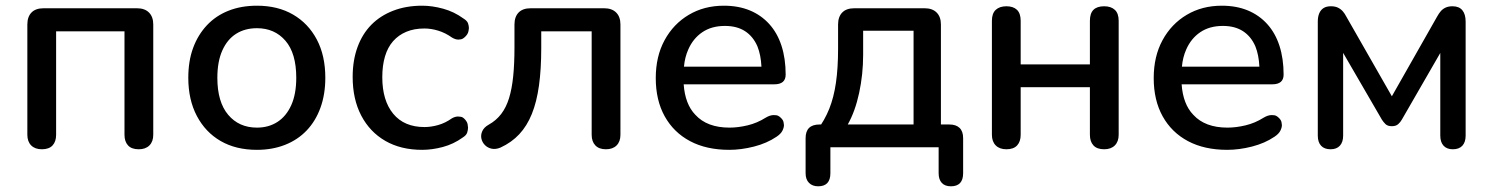

<svg xmlns="http://www.w3.org/2000/svg" viewBox="-20 -517 5241 674"><path d="M127 7Q103 7 89.5 -6.5Q76 -20 76 -44V-431Q76 -458 90.5 -473Q105 -488 133 -488H461Q488 -488 503 -473Q518 -458 518 -431V-44Q518 -20 504.5 -6.5Q491 7 467 7Q442 7 429.5 -6.5Q417 -20 417 -44V-407H177V-44Q177 -20 164.5 -6.5Q152 7 127 7Z M882 9Q808 9 754.5 -22Q701 -53 671 -110Q641 -167 641 -244Q641 -303 658 -349Q675 -395 706.5 -428.5Q738 -462 782.5 -479.5Q827 -497 882 -497Q955 -497 1008.5 -466Q1062 -435 1092 -378.5Q1122 -322 1122 -244Q1122 -186 1105 -139Q1088 -92 1056.5 -59Q1025 -26 980.5 -8.5Q936 9 882 9ZM882 -69Q923 -69 954 -89Q985 -109 1002.5 -148Q1020 -187 1020 -244Q1020 -330 982 -374Q944 -418 882 -418Q840 -418 809 -398.5Q778 -379 760.5 -340Q743 -301 743 -244Q743 -159 781 -114Q819 -69 882 -69Z M1462 9Q1387 9 1332.5 -22.5Q1278 -54 1248 -111.5Q1218 -169 1218 -247Q1218 -305 1235 -351.5Q1252 -398 1283.5 -430Q1315 -462 1360.5 -479.5Q1406 -497 1462 -497Q1497 -497 1535.5 -486.5Q1574 -476 1607 -452Q1620 -444 1623 -435Q1626 -426 1626 -419Q1626 -414 1624 -405.5Q1622 -397 1613.5 -388.5Q1605 -380 1598 -379Q1591 -378 1589 -378Q1579 -378 1567 -385Q1543 -402 1518 -409.5Q1493 -417 1470 -417Q1434 -417 1406.5 -405.5Q1379 -394 1360 -372.5Q1341 -351 1331.5 -319Q1322 -287 1322 -246Q1322 -164 1360.5 -117.5Q1399 -71 1470 -71Q1493 -71 1518 -78Q1543 -85 1567 -102Q1578 -108 1588 -108Q1591 -108 1598 -107Q1605 -106 1612.5 -97.5Q1620 -89 1621.5 -81Q1623 -73 1623 -69Q1623 -61 1620 -51.5Q1617 -42 1604 -34Q1572 -11 1534.5 -1Q1497 9 1462 9Z M2107 7Q2083 7 2070 -6.5Q2057 -20 2057 -44V-407H1880V-348Q1880 -274 1872 -216.5Q1864 -159 1847 -117Q1830 -75 1803 -46Q1776 -17 1737 1Q1720 8 1706 5Q1692 2 1682.5 -7.5Q1673 -17 1670 -30Q1667 -43 1673 -56.5Q1679 -70 1695 -79Q1722 -94 1739.5 -117Q1757 -140 1767 -172.5Q1777 -205 1781.5 -249Q1786 -293 1786 -351V-431Q1786 -458 1800.5 -473Q1815 -488 1843 -488H2101Q2128 -488 2143 -473Q2158 -458 2158 -431V-44Q2158 -20 2144.5 -6.5Q2131 7 2107 7Z M2540 9Q2460 9 2402.5 -21.5Q2345 -52 2313.5 -108.5Q2282 -165 2282 -243Q2282 -319 2313 -376Q2344 -433 2398 -465Q2452 -497 2521 -497Q2572 -497 2612 -480.5Q2652 -464 2680.5 -432.5Q2709 -401 2723.5 -356Q2738 -311 2738 -255Q2738 -238 2728 -229.5Q2718 -221 2698 -221H2380Q2385 -151 2421 -114Q2462 -69 2541 -69Q2571 -69 2604.5 -77Q2638 -85 2668 -104Q2683 -113 2696 -113Q2697 -113 2704.5 -112.5Q2712 -112 2720.5 -104Q2729 -96 2730.5 -88.5Q2732 -81 2732 -78Q2732 -69 2726.5 -58Q2721 -47 2706 -37Q2672 -14 2627 -2.5Q2582 9 2540 9ZM2639 -354Q2624 -389 2595.5 -407.5Q2567 -426 2525 -426Q2478 -426 2445.5 -404Q2413 -382 2396 -343Q2384 -316 2381 -283H2653Q2651 -324 2639 -354Z M2852 137Q2832 137 2820 125Q2808 113 2808 91V-32Q2808 -80 2857 -80H2908L2848 -59Q2875 -95 2891 -135Q2907 -175 2914.5 -226.5Q2922 -278 2922 -346V-431Q2922 -458 2936.5 -473Q2951 -488 2979 -488H3226Q3253 -488 3268 -473Q3283 -458 3283 -431V-33L3236 -80H3313Q3336 -80 3348.5 -68Q3361 -56 3361 -32V91Q3361 137 3318 137Q3297 137 3286 125Q3275 113 3275 91V0H2895V91Q2895 137 2852 137ZM2956 -80H3187V-409H3010V-325Q3010 -256 2996 -191Q2982 -126 2956 -80Z M3513 7Q3489 7 3475.5 -6.5Q3462 -20 3462 -44V-444Q3462 -470 3475.5 -482.5Q3489 -495 3513 -495Q3537 -495 3550 -482.5Q3563 -470 3563 -444V-291H3806V-444Q3806 -470 3818.5 -482.5Q3831 -495 3856 -495Q3880 -495 3893.5 -482.5Q3907 -470 3907 -444V-44Q3907 -20 3893.5 -6.5Q3880 7 3856 7Q3831 7 3818.5 -6.5Q3806 -20 3806 -44V-211H3563V-44Q3563 -20 3550.5 -6.5Q3538 7 3513 7Z M4288 9Q4208 9 4150.5 -21.5Q4093 -52 4061.5 -108.5Q4030 -165 4030 -243Q4030 -319 4061 -376Q4092 -433 4146 -465Q4200 -497 4269 -497Q4320 -497 4360 -480.5Q4400 -464 4428.5 -432.5Q4457 -401 4471.5 -356Q4486 -311 4486 -255Q4486 -238 4476 -229.5Q4466 -221 4446 -221H4128Q4133 -151 4169 -114Q4210 -69 4289 -69Q4319 -69 4352.5 -77Q4386 -85 4416 -104Q4431 -113 4444 -113Q4445 -113 4452.5 -112.5Q4460 -112 4468.5 -104Q4477 -96 4478.5 -88.5Q4480 -81 4480 -78Q4480 -69 4474.5 -58Q4469 -47 4454 -37Q4420 -14 4375 -2.5Q4330 9 4288 9ZM4387 -354Q4372 -389 4343.5 -407.5Q4315 -426 4273 -426Q4226 -426 4193.5 -404Q4161 -382 4144 -343Q4132 -316 4129 -283H4401Q4399 -324 4387 -354Z M4651 7Q4629 7 4617.5 -5.5Q4606 -18 4606 -41V-441Q4606 -458 4611 -470Q4616 -482 4626 -488.5Q4636 -495 4652 -495Q4667 -495 4677 -490Q4687 -485 4694 -477Q4701 -469 4706 -459L4866 -179L5025 -459Q5031 -470 5038 -478Q5045 -486 5055 -490.5Q5065 -495 5079 -495Q5102 -495 5113.5 -481Q5125 -467 5125 -441V-41Q5125 -18 5113.5 -5.5Q5102 7 5080 7Q5059 7 5047.5 -5.5Q5036 -18 5036 -41V-371H5059L4901 -97Q4896 -88 4888 -81Q4880 -74 4866 -74Q4851 -74 4843.5 -81.5Q4836 -89 4831 -97L4672 -371H4695V-41Q4695 -18 4683.5 -5.5Q4672 7 4651 7Z"/></svg>

Font: Nunito SemiBold
Style: Regular
Weight: 600
Designer: Vernon Adams
Foundry: Vernon Adams
Version: Version 3.602